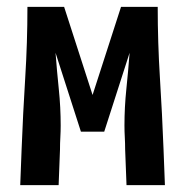

<svg xmlns="http://www.w3.org/2000/svg" viewBox="-20 -540 540 560"><path d="M39 0 43 -104Q47 -208 53.5 -312Q60 -416 60 -520H167L250 -263L333 -520H440Q440 -416 446.5 -312Q453 -208 457 -104L461 0H349L345 -104Q345 -122 344 -139.5Q343 -157 343 -174Q343 -227 348.5 -280Q354 -333 358 -386L284 -156H216L142 -386Q146 -333 151.5 -280Q157 -227 157 -174Q157 -157 156 -139.5Q155 -122 155 -104L151 0Z"/></svg>

Font: Iosevka Custom
Style: Bold
Weight: 700
Monospace: yes
Designer: Belleve Invis
Foundry: Belleve Invis
Version: Version 30.3.3; ttfautohint (v1.8.3)